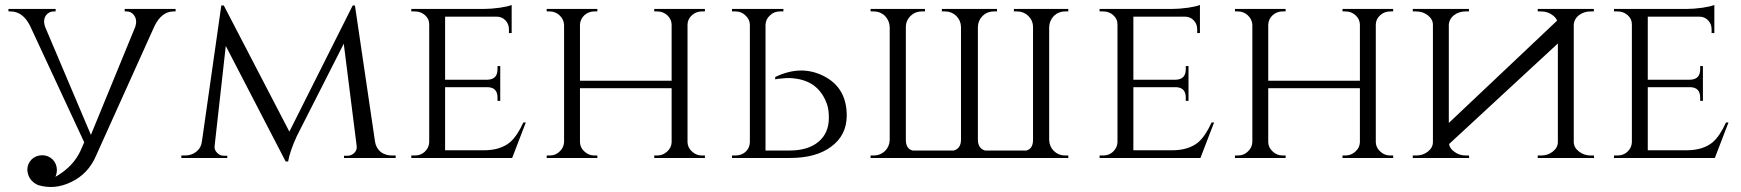

<svg xmlns="http://www.w3.org/2000/svg" viewBox="-20 -636 7009 773"><path d="M308 -87 307 -89 101 -532Q72 -590 22 -590H14V-600H204V-590H197Q177 -590 165 -574Q152 -555 162 -527L346 -93L525 -529Q533 -556 520 -574Q509 -590 490 -590H482V-600H687V-590H679Q631 -590 602 -531L368 -12Q336 65 264 98Q199 129 133 109Q93 91 90 48Q90 24 107 6Q125 -11 150 -11Q174 -11 192 6Q209 24 209 48Q209 63 203 76Q217 68 231 58Q285 19 309 -40L319 -63Q314 -75 308 -87Z M1490 -65Q1494 -40 1513 -24Q1532 -10 1558 -10H1573V0H1365V-9H1380Q1395 -9 1407 -21Q1418 -32 1416 -48L1364 -460L1175 -88Q1147 -27 1140 14H1130L889 -451L844 -48Q842 -33 854 -21Q865 -9 881 -9H895V0H710V-10H725Q751 -10 770 -25Q790 -41 793 -67L871 -614H881L1145 -106L1400 -614H1409Z M2042 0H1636V-10H1650Q1674 -10 1690 -25Q1707 -41 1708 -63V-538Q1708 -560 1691 -575Q1674 -590 1650 -590H1636V-600H1928Q1957 -600 1993 -605Q2026 -610 2040 -616V-503H2029V-518Q2029 -539 2015 -554Q2001 -569 1979 -569H1772V-315H1942Q1983 -316 1983 -357V-370H1994V-230H1983V-243Q1983 -283 1945 -285H1772V-31H1928Q1994 -31 2033 -63Q2062 -88 2087 -143H2097Z M2614 0V-10H2626Q2649 -10 2666 -26Q2683 -41 2684 -63V-281H2315V-63Q2316 -41 2333 -26Q2350 -10 2373 -10H2385V0H2181V-10H2193Q2217 -10 2233 -26Q2250 -42 2251 -64V-536Q2250 -558 2233 -574Q2216 -590 2193 -590H2181V-600H2385V-590H2373Q2350 -590 2333 -575Q2316 -559 2315 -537V-311H2684V-536Q2684 -558 2667 -574Q2650 -590 2626 -590H2614V-600H2818V-590H2806Q2783 -590 2766 -575Q2749 -560 2748 -538V-63Q2749 -41 2766 -26Q2783 -10 2806 -10H2818V0Z M2927 0V-10H2941Q2965 -10 2982 -25Q2998 -40 2999 -63V-537Q2998 -559 2981 -574Q2965 -590 2941 -590H2927V-600H3134V-590H3120Q3096 -590 3080 -574Q3063 -559 3062 -536V-30H3159Q3233 -30 3275 -65Q3317 -100 3317 -161Q3317 -195 3310 -215Q3279 -305 3187 -319Q3158 -324 3127 -320L3116 -319L3108 -318L3105 -317H3103L3101 -316V-326Q3205 -376 3296 -330Q3389 -283 3389 -171Q3389 -92 3327 -46Q3266 0 3161 0Z M4281 0V-10H4268Q4242 -10 4223 -28Q4205 -46 4204 -72V-527Q4205 -553 4223 -572Q4242 -590 4268 -590H4281V-600H4062V-590H4075Q4101 -590 4120 -572Q4139 -553 4139 -527V-73Q4139 -37 4112 -30H3946Q3918 -38 3917 -72V-528Q3918 -554 3936 -572Q3955 -590 3981 -590H3994V-600H3772V-590H3785Q3811 -590 3830 -572Q3848 -554 3849 -528V-72Q3848 -38 3820 -30H3654Q3627 -37 3627 -73V-527Q3627 -553 3646 -572Q3665 -590 3691 -590H3704V-600H3485V-590H3498Q3524 -590 3543 -572Q3561 -553 3562 -527V-72Q3561 -46 3543 -28Q3524 -10 3498 -10H3485V0Z M4813 0H4407V-10H4421Q4445 -10 4461 -25Q4478 -41 4479 -63V-538Q4479 -560 4462 -575Q4445 -590 4421 -590H4407V-600H4699Q4728 -600 4764 -605Q4797 -610 4811 -616V-503H4800V-518Q4800 -539 4786 -554Q4772 -569 4750 -569H4543V-315H4713Q4754 -316 4754 -357V-370H4765V-230H4754V-243Q4754 -283 4716 -285H4543V-31H4699Q4765 -31 4804 -63Q4833 -88 4858 -143H4868Z M5385 0V-10H5397Q5420 -10 5437 -26Q5454 -41 5455 -63V-281H5086V-63Q5087 -41 5104 -26Q5121 -10 5144 -10H5156V0H4952V-10H4964Q4988 -10 5004 -26Q5021 -42 5022 -64V-536Q5021 -558 5004 -574Q4987 -590 4964 -590H4952V-600H5156V-590H5144Q5121 -590 5104 -575Q5087 -559 5086 -537V-311H5455V-536Q5455 -558 5438 -574Q5421 -590 5397 -590H5385V-600H5589V-590H5577Q5554 -590 5537 -575Q5520 -560 5519 -538V-63Q5520 -41 5537 -26Q5554 -10 5577 -10H5589V0Z M5814 -56Q5817 -38 5834 -26Q5854 -10 5881 -10H5894L5895 0H5668V-10H5682Q5709 -10 5729 -26Q5749 -42 5749 -64V-536Q5749 -558 5729 -574Q5709 -590 5681 -590H5668V-600H5894V-590H5881Q5854 -590 5834 -575Q5815 -560 5813 -538V-141L6249 -553Q6244 -565 6232 -574Q6212 -590 6184 -590H6171V-600H6397V-590H6384Q6357 -590 6337 -575Q6318 -560 6316 -538V-63Q6317 -41 6337 -26Q6357 -10 6384 -10H6397L6398 0H6171V-10H6185Q6212 -10 6232 -26Q6252 -42 6252 -64V-461Z M6884 0H6478V-10H6492Q6516 -10 6532 -25Q6549 -41 6550 -63V-538Q6550 -560 6533 -575Q6516 -590 6492 -590H6478V-600H6770Q6799 -600 6835 -605Q6868 -610 6882 -616V-503H6871V-518Q6871 -539 6857 -554Q6843 -569 6821 -569H6614V-315H6784Q6825 -316 6825 -357V-370H6836V-230H6825V-243Q6825 -283 6787 -285H6614V-31H6770Q6836 -31 6875 -63Q6904 -88 6929 -143H6939Z"/></svg>

Font: Cinzel(RUS BY LYAJKA)
Style: Regular
Weight: 400
Designer: Natanael Gama
Version: Version 1.001;PS 001.001;hotconv 1.0.56;makeotf.lib2.0.21325